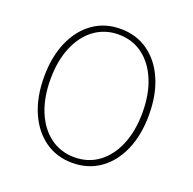

<svg xmlns="http://www.w3.org/2000/svg" viewBox="-146 -988 1160 1153"><g transform="rotate(20 434.0 -412.0)"><path d="M433.5 16Q333 16 257.8 -37.5Q182.5 -91 140.5 -187.5Q98.5 -284 98.5 -412Q98.5 -540.5 140.5 -636.8Q182.5 -733 257.8 -786.5Q333 -840 433.5 -840Q534 -840 609.8 -786.5Q685.5 -733 727.2 -636.8Q769 -540.5 769 -412Q769 -284 727.2 -187.5Q685.5 -91 609.8 -37.5Q534 16 433.5 16ZM433.5 -20Q522 -20 588 -69Q654 -118 690.8 -206.2Q727.5 -294.5 727.5 -412Q727.5 -529.5 690.8 -617.8Q654 -706 588 -755Q522 -804 433.5 -804Q346 -804 279.5 -755Q213 -706 176.2 -617.8Q139.5 -529.5 139.5 -412Q139.5 -294.5 176.2 -206.2Q213 -118 279.5 -69Q346 -20 433.5 -20Z"/></g></svg>

Font: Spartan Thin ExtraLight
Style: Regular
Weight: 250
Version: Version 1.004